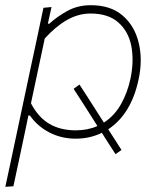

<svg xmlns="http://www.w3.org/2000/svg" viewBox="-20 -524 621 738"><path d="M0.5 194Q12.5 137.5 24 84.5Q35.5 31.5 48 -28.5L99.5 -271Q109 -315.5 121.5 -373.5Q133.5 -431 147 -494L178 -497L164 -433H170Q197 -458.5 237.5 -481.2Q278 -504 329 -504Q405.5 -504 451.5 -464.2Q497.5 -424.5 513 -360Q521 -327.5 521 -292.5Q521 -257.5 513 -220Q485 -86 396 -27Q407.5 -9 420.5 11Q433 30.5 447 52.5L424 68.5Q410 46.5 396.5 26Q383 5 371.5 -13.5Q325.5 9 271 9Q215.5 9 169.5 -15Q123.5 -39 95 -80H89L78.5 -28.5Q66 31 54.8 83.2Q43.5 135.5 31.5 192ZM271 -23Q317 -23 354.5 -39.5L332 -75L300.5 -124.5Q282.5 -152 263 -182.5L285.5 -199Q306 -167.5 323 -141Q340 -114 355.5 -90L377 -56.5L379.5 -53Q420 -79 445.2 -123.8Q470.5 -168.5 482 -224Q489.5 -261.5 489.5 -295Q489.5 -323 484.5 -348.5Q473 -404.5 434.2 -438.2Q395.5 -472 328 -472Q281 -472 237.2 -447Q193.5 -422 152 -376L99 -127Q127.5 -72.5 170 -47.8Q212.5 -23 271 -23Z"/></svg>

Font: Heraclito Thin
Style: Italic
Weight: 100
Italic angle: -12°
Designer: Kostas Bartsokas (font) & Cristiano Sobral (main changes)
Foundry: Kostas Bartsokas (font) & Cristiano Sobral (main changes)
Version: Version 1.00;July 8, 2020;FontCreator 13.0.0.2655 64-bit